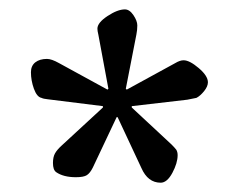

<svg xmlns="http://www.w3.org/2000/svg" viewBox="-20 -730 508 409"><path d="M45.9 -576.2Q45.9 -589.8 55.2 -597.2Q64.5 -604.5 80.1 -604.5Q89.8 -604.5 105.5 -595.7L209 -539.1L210.9 -541L189.5 -656.2Q187.5 -664.1 187.5 -668.9Q187.5 -681.6 209 -695.8Q230.5 -710 246.1 -710Q255.9 -710 264.2 -697.8Q272.5 -685.5 272.5 -675.8Q272.5 -666 270.5 -656.2L248 -541L250 -539.1L353.5 -595.7Q363.3 -601.6 371.1 -601.6Q383.8 -601.6 403.3 -585Q422.9 -568.4 422.9 -554.7Q422.9 -545.9 414.6 -535.6Q406.2 -525.4 398.4 -521.5Q392.6 -520.5 378.9 -517.6L260.7 -503.9V-501L345.7 -421.9Q352.5 -415 355.5 -411.1Q358.4 -406.2 358.4 -399.4Q358.4 -382.8 347.2 -361.8Q335.9 -340.8 322.3 -340.8Q294.9 -340.8 281.2 -372.1L230.5 -480.5H228.5L177.7 -373Q171.9 -361.3 165 -356.9Q158.2 -352.5 141.6 -352.5Q115.2 -352.5 99.6 -363.3Q92.8 -368.2 92.8 -382.8Q92.8 -395.5 97.2 -403.3Q101.6 -411.1 111.3 -419.9L199.2 -501V-503.9L81.1 -518.6Q72.3 -519.5 68.4 -521.5Q58.6 -523.4 52.2 -541Q45.9 -558.6 45.9 -576.2Z"/></svg>

Font: Monomakh Unicode TT
Style: Medium
Weight: 500
Designer: Alexey Kryukov, Aleksandr Andreev
Version: Version 1.1